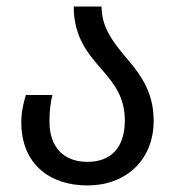

<svg xmlns="http://www.w3.org/2000/svg" viewBox="-20 -556 539 586"><path d="M247 10C362 10 449 -65 449 -188C449 -281 403 -336 359 -387C323 -431 290 -474 290 -536H205C205 -440 252 -388 294 -340C329 -299 361 -259 361 -188C361 -105 318 -62 247 -62C175 -62 131 -106 131 -185C131 -216 134 -243 140 -266H59C52 -243 45 -215 45 -183C45 -56 131 10 247 10Z"/></svg>

Font: Noto Sans Georgian SemiCondensed
Style: Regular
Weight: 400
Width: 4
Designer: Monotype Design Team, Akaki Razmadze
Foundry: Google LLC
Version: Version 2.005